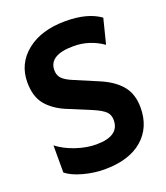

<svg xmlns="http://www.w3.org/2000/svg" viewBox="-132 -789 769 891"><g transform="rotate(-20 253.0 -343.5)"><path d="M466 -653 435 -530Q369 -576 291 -576Q169 -576 169 -501Q169 -475 185 -459Q201 -443 238 -428L349 -381Q416 -353 451 -311Q486 -269 486 -202Q486 -104 419.5 -46.5Q353 11 231 11Q180 11 127 -3.5Q74 -18 46 -41V-175Q83 -146 135.5 -128.5Q188 -111 235 -111Q349 -111 349 -190Q349 -217 332 -233Q315 -249 275 -266L157 -315Q98 -340 65 -380.5Q32 -421 32 -491Q32 -583 103.5 -640.5Q175 -698 295 -698Q404 -698 466 -653Z"/></g></svg>

Font: Techna Sans
Style: Regular
Weight: 400
Designer: Carl Enlund
Version: Version 1.003